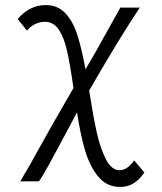

<svg xmlns="http://www.w3.org/2000/svg" viewBox="-20 -580 640 758"><path d="M284 -136.5Q265.5 -102.5 253.5 -79Q205.5 11.5 176 65.2Q146.5 119 133.5 136H60Q105.5 59.5 125.5 21.5Q167 -54.5 270 -232.5Q256.5 -327.5 244.5 -380.2Q232.5 -433 211.8 -463.5Q191 -494 157 -494Q138 -494 119 -485Q100 -476 86.5 -459L50 -505Q69.5 -529 97.8 -544.5Q126 -560 160 -560Q208.5 -560 238.8 -527Q269 -494 285.8 -441Q302.5 -388 317.5 -306.5Q347 -354 455 -550H532Q454.5 -435 332 -222.5L334 -210Q348.5 -118.5 361.8 -57.8Q375 3 397.5 47.5Q420 92 452 92Q468.5 92 483.8 80.8Q499 69.5 509.5 53L550 101Q530 130 507 144Q484 158 454 158Q401 158 367.2 116.5Q333.5 75 315.2 12Q297 -51 284 -136.5Z"/></svg>

Font: JuliaMono Light
Style: Regular
Weight: 300
Monospace: yes
Designer: cormullion
Foundry: corm
Version: Version 0.054; ttfautohint (v1.8.4)